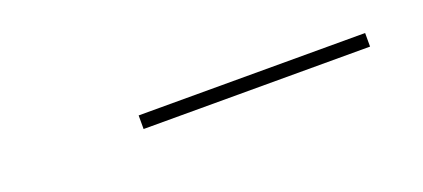

<svg xmlns="http://www.w3.org/2000/svg" viewBox="-14 -800 527 239"><g transform="rotate(-20 250.0 -680.0)"><path d="M156 -671V-689H456V-671Z"/></g></svg>

Font: Iosevka Slab Thin
Style: Italic
Weight: 100
Italic angle: -9°
Monospace: yes
Designer: Belleve Invis
Foundry: Belleve Invis
Version: Version 11.1.1; ttfautohint (v1.8.3)